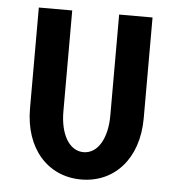

<svg xmlns="http://www.w3.org/2000/svg" viewBox="-47 -638 638 693"><g transform="rotate(5 272.0 -291.5)"><path d="M272 11C392 11 478 -82 478 -229V-594H357V-228C357 -146 324 -88 272 -88C220 -88 187 -146 187 -228V-594H66V-229C66 -82 152 11 272 11Z"/></g></svg>

Font: Vanilla Cream
Style: Bold
Weight: 700
Designer: Jeremy Tribby, Jinavaṁso
Foundry: Tribby Type
Version: Version 1.422;Glyphs 3.1.2 (3151)